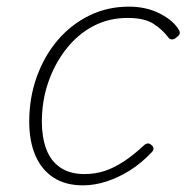

<svg xmlns="http://www.w3.org/2000/svg" viewBox="-20 -539 562 578"><path d="M230 19Q177 19 141 -4.5Q105 -28 86.5 -71Q68 -114 68 -173Q68 -245 91 -308.5Q114 -372 154.5 -419Q195 -466 249.5 -492.5Q304 -519 368 -519Q422 -519 463.5 -497Q505 -475 520 -446Q522 -442 521 -437.5Q520 -433 511 -426Q502 -419 495.5 -420.5Q489 -422 487 -426Q468 -451 441 -468Q414 -485 364 -485Q307 -485 260 -460Q213 -435 178.5 -390.5Q144 -346 125 -290.5Q106 -235 106 -172Q106 -127 119 -91Q132 -55 161 -35Q190 -15 234 -15Q267 -15 295.5 -24.5Q324 -34 353.5 -53.5Q383 -73 415 -103Q422 -108 427.5 -107Q433 -106 436 -102Q441 -99 442 -93Q443 -87 437 -81Q406 -48 371 -26Q336 -4 300 7.5Q264 19 230 19Z"/></svg>

Font: Playwrite CO Thin
Style: Regular
Weight: 250
Version: Version 1.002